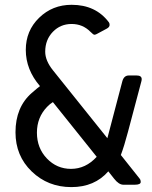

<svg xmlns="http://www.w3.org/2000/svg" viewBox="-20 -762 626 792"><path d="M378.9 -115.2 198.2 -340.8Q186.5 -334 174.3 -321.3Q132.3 -277.8 132.3 -214.8Q132.3 -151.4 173.3 -108.4Q214.4 -65.4 272.9 -65.4Q333.5 -65.4 378.9 -115.2ZM274.4 9.8Q177.7 9.8 110.8 -54.7Q43.9 -119.1 43.9 -216.3Q43.9 -319.8 110.8 -378.4Q136.7 -400.9 145 -406.7Q86.4 -474.6 86.4 -556.2Q86.4 -635.3 141.4 -688.7Q196.3 -742.2 275.4 -742.2Q375 -742.2 429.2 -669.9Q432.1 -666 432.1 -659.2Q432.1 -649.9 419.9 -643.6L378.9 -621.6Q373.5 -618.7 369.1 -618.7Q365.2 -618.7 353 -630.9Q321.3 -663.1 275.4 -663.1Q229.5 -663.1 198.2 -630.9Q166.5 -598.1 166.5 -548.8Q166.5 -511.7 198.7 -471.7L422.9 -191.9L484.4 -425.8Q490.7 -450.7 511.7 -450.7H543Q564.5 -450.7 564.5 -435.5Q564.5 -431.2 563 -425.8L507.8 -217.8Q492.2 -158.7 478.5 -122.6L556.2 -24.9Q560.5 -19.5 560.5 -11.7Q560.5 0 536.1 0H488.8Q470.2 0 450.7 -24.9L426.8 -55.2Q370.1 9.8 274.4 9.8Z"/></svg>

Font: Simply Mono
Style: Book
Weight: 400
Designer: Wojciech Kalinowski "wmk69" (wmk69@o2.pl)
Foundry: Wojciech Kalinowski "wmk69" (wmk69@o2.pl)
Version: Version 1.0.0